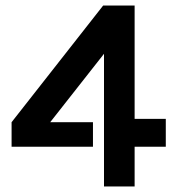

<svg xmlns="http://www.w3.org/2000/svg" viewBox="-20 -676 635 696"><path d="M317 -144C317 -144 317 -232 317 -233H162L357 -481V0H468V-144H581V-245H468V-656H354L22 -233V-144Z"/></svg>

Font: Karla
Style: Bold Stencil
Weight: 400
Designer: Jonathan Pinhorn
Version: Version 1.000